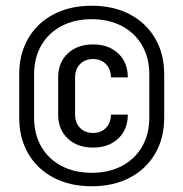

<svg xmlns="http://www.w3.org/2000/svg" viewBox="-20 -760 640 670"><path d="M300 -110Q224 -110 167 -140Q110 -170 78.5 -224Q47 -278 47 -350V-500Q47 -572 78.5 -626Q110 -680 167 -710Q224 -740 300 -740Q376 -740 433 -710Q490 -680 521.5 -626Q553 -572 553 -500V-350Q553 -278 521.5 -224Q490 -170 433 -140Q376 -110 300 -110ZM300 -157Q360 -157 405.5 -181Q451 -205 476 -248.5Q501 -292 501 -350V-500Q501 -558 476 -601.5Q451 -645 405.5 -669Q360 -693 300 -693Q240 -693 194.5 -669Q149 -645 124 -601.5Q99 -558 99 -500V-350Q99 -292 124 -248.5Q149 -205 194.5 -181Q240 -157 300 -157ZM305 -245Q250 -245 216.5 -276.5Q183 -308 183 -360V-490Q183 -542 216.5 -573.5Q250 -605 305 -605Q359 -605 392.5 -573.5Q426 -542 426 -490H367Q367 -519 349.5 -536.5Q332 -554 305 -554Q277 -554 259.5 -536.5Q242 -519 242 -490V-360Q242 -331 259.5 -313.5Q277 -296 305 -296Q332 -296 349.5 -313.5Q367 -331 367 -360H426Q426 -308 392.5 -276.5Q359 -245 305 -245Z"/></svg>

Font: Tiny Light
Style: Regular
Weight: 300
Monospace: yes
Designer: Philipp Nurullin, Konstantin Bulenkov
Foundry: JetBrains
Version: Version 2.251; ttfautohint (v1.8.4.7-5d5b)